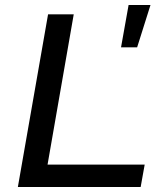

<svg xmlns="http://www.w3.org/2000/svg" viewBox="-20 -743 649 763"><path d="M51 0 171 -686H273L169 -89H555L539 0ZM461 -555 491 -723H578L525 -555Z"/></svg>

Font: Archivo SemiExpanded
Style: Italic
Weight: 400
Width: 6
Italic angle: -10°
Designer: Hector Gatti
Foundry: Omnibus-Type
Version: Version 2.001